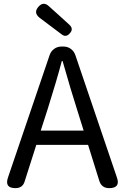

<svg xmlns="http://www.w3.org/2000/svg" viewBox="-20 -974 647 994"><path d="M60 0Q3 0 21 -54L237 -689Q244 -709 260.5 -721Q277 -733 298 -733H309Q330 -733 346.5 -721Q363 -709 370 -689L585 -56Q605 0 545 0Q506 0 494 -38L436 -224H302H168L108 -36Q98 0 60 0ZM191 -298H302H413L378 -410Q348 -503 304 -658H300Q273 -556 227 -410ZM298 -797 185 -882Q152 -908 178.5 -938.5Q205 -969 234 -941L283 -897L339 -846Q363 -824 341 -801Q321 -778 298 -797Z"/></svg>

Font: GenSenRounded TW R
Style: Regular
Weight: 400
Version: Version 1.501;PS 1;hotconv 16.6.51;makeotf.lib2.5.65220